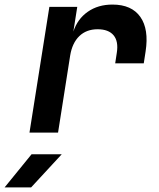

<svg xmlns="http://www.w3.org/2000/svg" viewBox="-76 -580 696 840"><path d="M53 0 140 -550H262L245 -442Q263 -497 308 -528.5Q353 -560 416 -560Q500 -560 538 -506Q576 -452 561 -355L553 -303H428L435 -349Q443 -399 421 -425.5Q399 -452 351 -452Q302 -452 271 -422Q240 -392 231 -337L178 0ZM-56 240 62 95H194L60 240Z"/></svg>

Font: JetBrains Mono NL
Style: Bold Italic
Weight: 700
Italic angle: -9°
Designer: Philipp Nurullin, Konstantin Bulenkov
Foundry: JetBrains
Version: Version 2.304; ttfautohint (v1.8.4.7-5d5b)